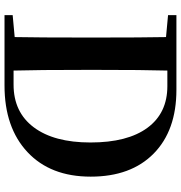

<svg xmlns="http://www.w3.org/2000/svg" viewBox="4 -786 782 829"><g transform="rotate(90 394.5 -371.0)"><path d="M284.2 -39.1H344.7Q463.9 -39.1 529.3 -126.5Q594.7 -213.9 594.7 -371.1Q594.7 -531.2 531.2 -617.2Q467.8 -703.1 351.6 -703.1H284.2Q281.2 -602.5 281.2 -391.6V-359.4Q281.2 -140.6 284.2 -39.1ZM44.9 -742.2H367.2Q543 -742.2 642.6 -644Q742.2 -545.9 742.2 -372.1Q742.2 -198.2 636.2 -99.1Q530.3 0 348.6 0H44.9V-35.2L139.6 -43.9Q141.6 -142.6 141.6 -359.4V-391.6Q141.6 -596.7 139.6 -697.3L44.9 -706.1Z"/></g></svg>

Font: GenRyuMin TW TTF Bold
Style: Regular
Weight: 700
Version: Version 1.300